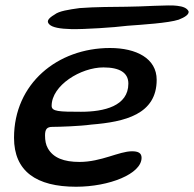

<svg xmlns="http://www.w3.org/2000/svg" viewBox="-20 -658 720 712"><path d="M245 -550C291 -549 402.5 -556 453 -562.5C507 -566.5 604.5 -572.5 642.5 -585C665.5 -594 681 -604 679.5 -615.5C674 -628 659 -634 637 -636.5C608 -641 504.5 -633 448 -633C405 -632.5 332.5 -632.5 275 -628C235.5 -622.5 198.5 -617 182.5 -604C154.5 -587.5 153 -577 163.5 -567C174.5 -556.5 201.5 -551 245 -550ZM262 34.5C385 34.5 505 -13 505 -73C505 -91.5 491 -97 469.5 -97C421.5 -97 355.5 -57.5 275 -57.5C217 -57.5 177.5 -72.5 157.5 -108C150 -121 147 -137 147 -156C147 -180 155 -187.5 174.5 -187.5C197.5 -187.5 276.5 -190 318.5 -196C443.5 -206 561 -234 561 -362C561 -441.5 485.5 -480 388 -480C193 -480 32 -348 32 -147C32 -23 114.5 34.5 262 34.5ZM280.5 -243.5C198.5 -243.5 171.5 -244.5 171.5 -265.5C171.5 -341.5 279.5 -408 363.5 -408C423.5 -408 456 -388.5 456 -348C456 -264.5 366 -243.5 280.5 -243.5Z"/></svg>

Font: Gluten
Style: Italic
Weight: 400
Italic angle: -13°
Designer: Tyler Finck
Foundry: Etcetera Type Company
Version: Version 0.920